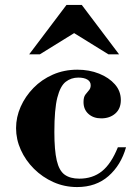

<svg xmlns="http://www.w3.org/2000/svg" viewBox="-20 -744 560 777"><path d="M292 13Q240.9 13 196.2 -7Q151.5 -27 117.4 -61Q83.3 -95 64.2 -137.5Q45 -180 45 -225.5Q45 -270 63.6 -312Q82.2 -354 115.3 -388Q148.3 -422 193.8 -442Q239.3 -462 293 -462Q341.1 -462 381.1 -446Q421 -430 445 -402.7Q469 -375.4 469 -339Q469 -304 446.5 -284.5Q424.1 -265 389.7 -265Q358 -265 338 -283Q318 -301 318 -331Q318 -351 325.5 -361Q333 -371 340 -378.8Q347 -386.6 347 -399Q347 -414 333.5 -422Q320 -430 297 -430Q268 -430 246 -413Q224 -396 212 -349Q200 -302 200 -210Q200 -135.7 209.7 -94.4Q219.4 -53.1 241.7 -37.1Q264 -21 301 -21Q355 -21 392.5 -51Q430 -81 457 -148H490Q469.8 -76 419.2 -31.5Q368.6 13 292 13ZM98 -524 249 -724H311L462 -524H419L280 -610L141 -524Z"/></svg>

Font: Libre Bodoni
Style: Regular
Weight: 400
Designer: Pablo Impallari, Rodrigo Fuenzalida
Foundry: Impallari Type
Version: Version 2.005;gftools[0.9.23]